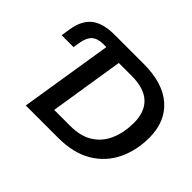

<svg xmlns="http://www.w3.org/2000/svg" viewBox="-144 -952 1200 1200"><g transform="rotate(45 456.0 -352.5)"><path d="M188 0 286 -614H259Q210 -614 183.5 -590.5Q157 -567 148 -513L141 -469H36L45 -528Q59 -619 111.5 -662Q164 -705 270 -705H526Q694 -705 785 -626Q876 -547 877 -404Q877 -291 832.5 -199Q788 -107 698.5 -53.5Q609 0 473 0ZM333 -106H475Q569 -106 628 -145Q687 -184 715 -251Q743 -318 743 -402Q743 -498 688.5 -548.5Q634 -599 526 -599H411Z"/></g></svg>

Font: Nunito Sans
Style: Bold Italic
Weight: 700
Italic angle: -9°
Designer: Vernon Adams
Foundry: Vernon Adams
Version: Version 3.006; ttfautohint (v1.8.3)